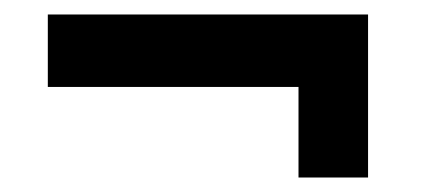

<svg xmlns="http://www.w3.org/2000/svg" viewBox="-20 -369 612 265"><path d="M488 -349V-124H392V-249H46V-349Z"/></svg>

Font: Piazzolla SC
Style: Bold
Weight: 700
Designer: Juan Pablo del Peral
Foundry: Huerta Tipografica
Version: Version 1.330